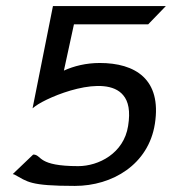

<svg xmlns="http://www.w3.org/2000/svg" viewBox="-20 -600 565 631"><path d="M22 -28 28 -26C71 -3 76 11 226 11C349 11 468 -59 489 -193C512 -340 424 -393 308 -393C263 -393 223 -383 190 -368L223 -520H467L525 -580H154L87 -244L96 -251C139 -283 325 -360 385 -287C402 -267 409 -235 401 -186C387 -96 304 -54 237 -54C104 -54 118 -89 92 -92H89Z"/></svg>

Font: Charger Sport
Style: DfBdExtObl
Weight: 400
Designer: Jasper
Foundry: Cannot Into Space Fonts
Version: Version 1.1